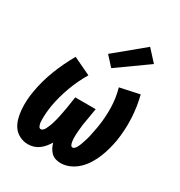

<svg xmlns="http://www.w3.org/2000/svg" viewBox="-183 -900 966 1033"><g transform="rotate(30 300.0 -383.5)"><path d="M344 8Q327 8 311.5 3Q296 -2 285 -13Q274 -24 266.5 -38Q259 -52 255 -68Q245 -52 233.5 -38Q222 -24 207 -13Q192 -2 175 3Q158 8 141 8Q113 8 88.5 -4.5Q64 -17 49.5 -38Q35 -59 28 -85Q21 -111 19 -138.5Q17 -166 18.5 -194Q20 -222 25 -250Q37 -322 64 -392Q91 -462 129 -528L238 -476Q204 -419 181.5 -357.5Q159 -296 148 -234Q147 -227 146 -219.5Q145 -212 144 -204.5Q143 -197 142.5 -189.5Q142 -182 141.5 -174.5Q141 -167 141 -159.5Q141 -152 141 -145Q141 -138 141.5 -130.5Q142 -123 144 -116Q146 -109 149.5 -103Q153 -97 161 -97Q168 -97 174 -103Q180 -109 183.5 -116Q187 -123 190 -130Q193 -137 196 -144Q199 -151 201 -158Q203 -165 205 -172.5Q207 -180 209 -187Q211 -194 212.5 -201.5Q214 -209 215.5 -216.5Q217 -224 218.5 -231Q220 -238 221 -245.5Q222 -253 224 -260L236 -338H363L350 -260Q349 -253 347.5 -245.5Q346 -238 345 -231Q344 -224 343.5 -216.5Q343 -209 342 -202Q341 -195 340.5 -187.5Q340 -180 339.5 -173Q339 -166 339 -158.5Q339 -151 339 -144Q339 -137 340 -130Q341 -123 342.5 -116Q344 -109 347.5 -103Q351 -97 358 -97Q365 -97 371 -103.5Q377 -110 380.5 -117Q384 -124 387 -131Q390 -138 392.5 -145.5Q395 -153 397.5 -160.5Q400 -168 402 -175Q404 -182 406 -189.5Q408 -197 409.5 -204.5Q411 -212 412.5 -219.5Q414 -227 415.5 -234.5Q417 -242 418.5 -249.5Q420 -257 421 -264Q431 -325 429.5 -385.5Q428 -446 412 -502L533 -528Q550 -462 553.5 -392Q557 -322 546 -250Q541 -222 533.5 -194Q526 -166 515 -138.5Q504 -111 488 -85Q472 -59 450 -38Q428 -17 400 -4.5Q372 8 344 8ZM325 -571 272 -629 449 -775 513 -705Z"/></g></svg>

Font: Iosevka SS04 XBd Ex
Style: Italic
Weight: 800
Width: 7
Italic angle: -9°
Monospace: yes
Designer: Belleve Invis
Foundry: Belleve Invis
Version: Version 19.0.0; ttfautohint (v1.8.4)